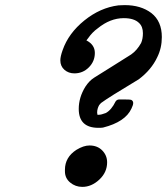

<svg xmlns="http://www.w3.org/2000/svg" viewBox="-20 -731 653 751"><path d="M271 -444Q248 -444 232 -458Q216 -472 216 -495Q216 -510 225 -535Q248 -601 310 -651Q372 -701 443 -710Q446 -710 454 -710.5Q462 -711 468 -711Q531 -711 572 -680Q613 -648 613 -586Q613 -543 595 -507Q572 -458 523 -421Q403 -349 375 -328Q373 -325 368 -320Q360 -306 360 -291Q360 -290 360 -288L361 -286V-282H366Q376 -282 394 -289Q416 -301 432 -334Q437 -342 447 -342H466Q490 -342 494 -340Q501 -336 501 -328Q501 -320 494 -306Q470 -254 383 -232Q378 -231 365 -231Q288 -231 288 -305Q288 -350 314 -392Q329 -415 348 -427Q351 -429 421.5 -473Q492 -517 493 -518Q516 -534 532 -563Q539 -579 539 -601Q539 -627 524 -641Q505 -660 464 -660Q411 -660 362 -620Q341 -605 325 -582L318 -573Q351 -556 351 -524Q351 -491 327.5 -467.5Q304 -444 271 -444ZM302 0Q275 0 254.5 -17Q234 -34 234 -61V-67Q234 -116 279 -145Q307 -162 330 -162Q361 -162 380 -142.5Q399 -123 399 -96Q399 -57 368.5 -28.5Q338 0 302 0Z"/></svg>

Font: KaTeX_Main
Style: Bold Italic
Weight: 700
Version: Version 1.1; ttfautohint (v1.3)